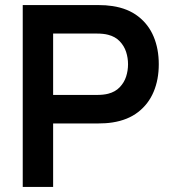

<svg xmlns="http://www.w3.org/2000/svg" viewBox="-20 -740 678 760"><path d="M70 0V-720H367.5Q399.9 -720 425.2 -716Q486.2 -706.8 527.2 -674.9Q568.2 -643.1 588.3 -594.7Q608.5 -546.3 608.5 -485.7Q608.5 -425 588.1 -376.6Q567.8 -328.2 526.8 -296.4Q485.8 -264.6 425.2 -255.3Q399.9 -251.3 367.5 -251.3H190.3V0ZM362.5 -364.2Q390 -364.2 408.2 -369Q436.2 -376.2 453.8 -394.6Q471.5 -413.1 479.2 -436.8Q486.8 -460.5 486.8 -485.7Q486.8 -510.8 479.2 -534.5Q471.5 -558.2 453.8 -576.7Q436.2 -595.2 408.2 -602.3Q390 -607.2 362.5 -607.2H190.3V-364.2Z"/></svg>

Font: Hauora
Style: Regular
Weight: 400
Designer: Wayne Shih
Foundry: WCYS
Version: Version 1.001